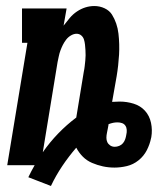

<svg xmlns="http://www.w3.org/2000/svg" viewBox="-20 -548 540 637"><path d="M149 69 74 40Q79 30 84 20Q89 10 95 0H4L71 -406H53V-520H201L191 -463Q201 -476 211.5 -488.5Q222 -501 235.5 -510Q249 -519 263.5 -523.5Q278 -528 293 -528Q311 -528 327 -520.5Q343 -513 351.5 -499.5Q360 -486 365.5 -470Q371 -454 373 -436.5Q375 -419 375.5 -401.5Q376 -384 375 -366.5Q374 -349 372 -331Q370 -313 367 -295L352 -210Q358 -210 364.5 -210.5Q371 -211 377 -211Q401 -211 423.5 -204Q446 -197 461 -180.5Q476 -164 481 -140.5Q486 -117 482 -93L481 -89Q477 -69 467 -49.5Q457 -30 439.5 -16Q422 -2 401 3Q380 8 360 8Q340 8 321.5 4Q303 0 285.5 -7.5Q268 -15 255 -28Q242 -41 233 -58Q208 -29 186.5 3Q165 35 149 69ZM122 -43Q145 -76 173 -105Q201 -134 233 -158L258 -310Q260 -319 261 -328.5Q262 -338 263 -347Q264 -356 264 -364.5Q264 -373 263.5 -382Q263 -391 262 -400Q261 -409 258.5 -417Q256 -425 249.5 -430.5Q243 -436 234 -436Q225 -436 215.5 -430.5Q206 -425 199.5 -416.5Q193 -408 188.5 -399Q184 -390 180.5 -380.5Q177 -371 175 -361Q173 -351 171 -342ZM361 -61Q368 -61 375.5 -64Q383 -67 388 -73Q393 -79 395.5 -86.5Q398 -94 399 -101Q401 -109 400.5 -117Q400 -125 396 -131Q392 -137 385 -139.5Q378 -142 370 -142Q362 -142 355 -140.5Q348 -139 340 -136V-134Q339 -127 337.5 -120.5Q336 -114 335 -108Q333 -99 333 -91Q333 -83 336 -76.5Q339 -70 345.5 -65.5Q352 -61 361 -61Z"/></svg>

Font: Iosevka Curly Slab Heavy
Style: Italic
Weight: 900
Italic angle: -9°
Monospace: yes
Designer: Belleve Invis
Foundry: Belleve Invis
Version: Version 22.1.2; ttfautohint (v1.8.4)